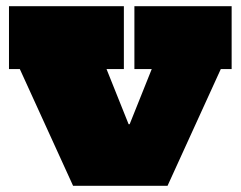

<svg xmlns="http://www.w3.org/2000/svg" viewBox="-20 -600 777 620"><path d="M414 -580H728V-377H693L521 0H216L44 -377H9V-580H380V-377H324L475 0L351 -199H443L319 0L470 -377H414Z"/></svg>

Font: Hepta Slab Black
Style: Regular
Weight: 900
Designer: Michael LaGattuta
Foundry: Michael LaGattuta
Version: Version 1.102